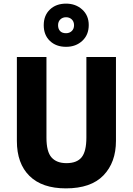

<svg xmlns="http://www.w3.org/2000/svg" viewBox="-20 -1028 731 1058"><path d="M619 -252Q619 -133 550 -61.5Q481 10 343 10Q212 10 142.5 -58.5Q73 -127 73 -251V-714H236V-269Q236 -192 264 -160.5Q292 -129 346 -129Q404 -129 430 -161.5Q456 -194 456 -270V-714H619ZM344 -770Q289 -770 255 -802.5Q221 -835 221 -889Q221 -943 255 -975.5Q289 -1008 344 -1008Q397 -1008 433 -975.5Q469 -943 469 -890Q469 -836 433.5 -803Q398 -770 344 -770ZM344 -845Q363 -845 375.5 -857Q388 -869 388 -889Q388 -909 375.5 -921Q363 -933 344 -933Q325 -933 312.5 -921Q300 -909 300 -889Q300 -869 311 -857Q322 -845 344 -845Z"/></svg>

Font: Noto Sans Kannada SemiCondensed ExtraBold
Style: Regular
Weight: 800
Width: 4
Designer: Jelle Bosma - Monotype Design Team
Foundry: Monotype Imaging Inc.
Version: Version 2.005; ttfautohint (v1.8.4.7-5d5b)